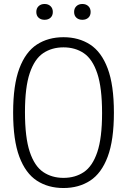

<svg xmlns="http://www.w3.org/2000/svg" viewBox="-20 -936 638 965"><path d="M299 9Q222 9 165.2 -28Q108.5 -65 77.2 -148.2Q46 -231.5 46 -370Q46 -508.5 77.2 -591.8Q108.5 -675 165.2 -712Q222 -749 299 -749Q376 -749 433 -712Q490 -675 521.2 -591.8Q552.5 -508.5 552.5 -370Q552.5 -231.5 521.2 -148.2Q490 -65 433 -28Q376 9 299 9ZM299 -42Q358 -42 401.5 -71.2Q445 -100.5 469 -171.5Q493 -242.5 493 -367.5Q493 -495 469 -567Q445 -639 401.5 -668.5Q358 -698 299 -698Q240.5 -698 197 -668.8Q153.5 -639.5 129.5 -568.5Q105.5 -497.5 105.5 -372.5Q105.5 -245 129.5 -173Q153.5 -101 197 -71.5Q240.5 -42 299 -42ZM394 -836.5Q375.5 -836.5 364 -847Q352.5 -857.5 352.5 -876Q352.5 -894 364 -905Q375.5 -916 394 -916Q412.5 -916 424 -905Q435.5 -894 435.5 -876Q435.5 -857.5 424 -847Q412.5 -836.5 394 -836.5ZM204 -836.5Q185.5 -836.5 174 -847Q162.5 -857.5 162.5 -876Q162.5 -894 174 -905Q185.5 -916 204 -916Q222.5 -916 234 -905Q245.5 -894 245.5 -876Q245.5 -857.5 234 -847Q222.5 -836.5 204 -836.5Z"/></svg>

Font: Encode Sans Cnd Lt
Style: Regular
Weight: 300
Width: 3
Designer: Multiple Designers
Foundry: Impallari Type
Version: Version 3.002; ttfautohint (v1.8.3) -l 8 -r 50 -G 200 -x 14 